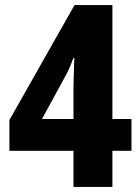

<svg xmlns="http://www.w3.org/2000/svg" viewBox="-20 -735 550 755"><path d="M497 -142H422V0H269V-142H17V-263L273 -715H422V-267H497ZM269 -392Q269 -400 269.5 -417.5Q270 -435 270.5 -454Q271 -473 271.5 -488Q272 -503 273 -506H268Q254 -465 235 -432L145 -267H269Z"/></svg>

Font: Noto Sans Armenian Condensed ExtraBold
Style: Regular
Weight: 800
Width: 3
Designer: Monotype Design Team
Foundry: Monotype Imaging Inc.
Version: Version 2.008; ttfautohint (v1.8.4.7-5d5b)